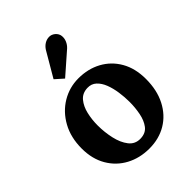

<svg xmlns="http://www.w3.org/2000/svg" viewBox="-228 -894 1022 1022"><g transform="rotate(-45 283.0 -383.5)"><path d="M286 16Q214 16 156 -15Q98 -46 64.5 -103.5Q31 -161 31 -239Q31 -322 65.5 -384.5Q100 -447 157.5 -481.5Q215 -516 283 -516Q355 -516 412 -485Q469 -454 502 -396.5Q535 -339 535 -259Q535 -175 503 -113Q471 -51 415 -17.5Q359 16 286 16ZM290 -55Q330 -56 350.5 -83Q371 -110 379 -151Q387 -192 387 -234Q387 -271 381.5 -309Q376 -347 364 -378Q352 -409 331.5 -428Q311 -447 281 -446Q242 -445 219.5 -418Q197 -391 187.5 -350.5Q178 -310 178 -266Q178 -215 189 -166Q200 -117 224.5 -85.5Q249 -54 290 -55ZM232 -565 186 -606 268 -746Q279 -763 294.5 -772.5Q310 -782 328 -782.5Q346 -783 362 -770Q378 -756 380 -737.5Q382 -719 374.5 -701.5Q367 -684 353 -671Z"/></g></svg>

Font: Lora
Style: Weight 700
Weight: 700
Designer: Olga Karpushina, Alexei Vanyashin (Cyrillic)
Foundry: Cyreal
Version: Version 3.001